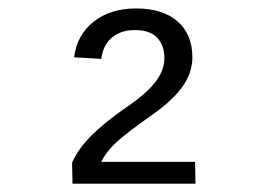

<svg xmlns="http://www.w3.org/2000/svg" viewBox="-20 -714 640 459"><path d="M153.3 -274.9 152.3 -325.2Q167.5 -358.9 198.7 -390.1Q230 -421.4 282.7 -458Q330.1 -490.2 351.6 -518.1Q373 -545.9 373 -575.2Q373 -605.5 355.7 -623.8Q338.4 -642.1 302.2 -642.1Q269 -642.1 247.6 -624.3Q226.1 -606.4 222.2 -573.2L157.2 -577.1Q163.6 -629.9 203.6 -661.9Q243.7 -693.8 305.2 -693.8Q369.1 -693.8 404.5 -662.8Q439.9 -631.8 439.9 -577.1Q439.9 -540.5 417 -507.8Q394 -475.1 347.2 -441.9Q282.7 -396.5 258.3 -374Q233.9 -351.6 222.2 -327.1H446.3L447.3 -274.9Z"/></svg>

Font: Courier New
Style: Regular
Weight: 400
Designer: Steve Matteson
Foundry: Ascender Corporation
Version: Version 2.00.3